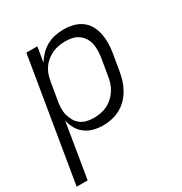

<svg xmlns="http://www.w3.org/2000/svg" viewBox="-174 -656 947 999"><g transform="rotate(-30 299.5 -156.5)"><path d="M-1 215 121 -520H187L172 -430Q186 -453 205 -472.5Q224 -492 248 -505Q272 -518 297.5 -523Q323 -528 348 -528Q378 -528 405.5 -521Q433 -514 455 -498Q477 -482 490.5 -458Q504 -434 509.5 -406.5Q515 -379 514.5 -350Q514 -321 509 -292L492 -192Q488 -167 480 -141.5Q472 -116 458.5 -92.5Q445 -69 425.5 -49Q406 -29 381.5 -16Q357 -3 331 2.5Q305 8 280 8Q250 8 223 1Q196 -6 174 -22Q152 -38 138.5 -62Q125 -86 119 -113L65 215ZM256 -50Q276 -50 296.5 -53.5Q317 -57 336.5 -66.5Q356 -76 372.5 -91Q389 -106 400.5 -124Q412 -142 418.5 -161.5Q425 -181 428 -202L445 -302Q448 -323 448.5 -344Q449 -365 445 -384.5Q441 -404 430 -421Q419 -438 403 -449.5Q387 -461 367 -465.5Q347 -470 326 -470Q306 -470 285.5 -466.5Q265 -463 246.5 -454.5Q228 -446 211 -432Q194 -418 182.5 -401Q171 -384 164.5 -364.5Q158 -345 155 -325L138 -225Q134 -204 133 -182Q132 -160 137 -140Q142 -120 152 -102Q162 -84 178 -72Q194 -60 214.5 -55Q235 -50 256 -50Z"/></g></svg>

Font: Iosevka Aile Light Oblique
Style: Regular
Weight: 300
Italic angle: -9°
Designer: Belleve Invis
Foundry: Belleve Invis
Version: Version 31.1.0; ttfautohint (v1.8.4)